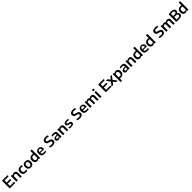

<svg xmlns="http://www.w3.org/2000/svg" viewBox="2134 -6785 12981 12981"><g transform="rotate(-45 8625.0 -294.0)"><path d="M216 -108.5H614V0H79V-740H609V-631.5H216V-433H558V-324.5H216Z M726.5 -545.5H838.5L847.5 -488.5H854.5Q888.5 -520 934 -537Q979.5 -554 1031 -554Q1123 -554 1175.8 -501.2Q1228.5 -448.5 1228.5 -336V0H1092.5V-329Q1092.5 -387.5 1067.2 -412.5Q1042 -437.5 993 -437.5Q956.5 -437.5 921.5 -423.5Q886.5 -409.5 862.5 -381.5V0H726.5Z M1337 -271.5Q1337 -412.5 1414.8 -483.2Q1492.5 -554 1641.5 -554Q1713 -554 1771.5 -539V-432Q1710.5 -445 1656.5 -445Q1563.5 -445 1520 -404Q1476.5 -363 1476.5 -273Q1476.5 -182 1517.5 -140.5Q1558.5 -99 1641.5 -99Q1671 -99 1701.5 -104Q1732 -109 1771.5 -120V-12.5Q1705.5 10 1625 10Q1484.5 10 1410.8 -60.5Q1337 -131 1337 -271.5Z M1834 -272Q1834 -411 1905.2 -482.5Q1976.5 -554 2105.5 -554Q2235 -554 2306 -483Q2377 -412 2377 -272.5Q2377 -180 2343.8 -116.8Q2310.5 -53.5 2249.5 -21.8Q2188.5 10 2105.5 10Q2022 10 1961.2 -21.5Q1900.5 -53 1867.2 -116.2Q1834 -179.5 1834 -272ZM2241 -271.5Q2241 -366.5 2206.5 -407.8Q2172 -449 2105.5 -449Q2039 -449 2004.8 -408Q1970.5 -367 1970.5 -273Q1970.5 -178.5 2004.8 -136.8Q2039 -95 2105.5 -95Q2172 -95 2206.5 -136.5Q2241 -178 2241 -271.5Z M2470.5 -261.5Q2470.5 -404.5 2548.5 -479.5Q2626.5 -554.5 2772.5 -554.5Q2814 -554.5 2861.5 -548V-808H2997.5V0H2883.5L2875.5 -58H2868.5Q2840 -26.5 2798.8 -8.5Q2757.5 9.5 2707.5 9.5Q2639.5 9.5 2586 -19Q2532.5 -47.5 2501.5 -108.2Q2470.5 -169 2470.5 -261.5ZM2861.5 -152.5V-441.5Q2820 -450.5 2777 -450.5Q2690.5 -450.5 2648.8 -407.2Q2607 -364 2607 -271.5Q2607 -180 2642.8 -140.8Q2678.5 -101.5 2744 -101.5Q2778 -101.5 2808.8 -114Q2839.5 -126.5 2861.5 -152.5Z M3610.5 -233H3247Q3249.5 -181 3268.8 -150.2Q3288 -119.5 3328 -105.5Q3368 -91.5 3434 -91.5Q3499.5 -91.5 3579.5 -110.5V-10Q3496.5 10 3414.5 10Q3260 10 3185.8 -58Q3111.5 -126 3111.5 -272Q3111.5 -362.5 3141.8 -425.8Q3172 -489 3229.5 -521.5Q3287 -554 3368.5 -554Q3486.5 -554 3548.5 -480.8Q3610.5 -407.5 3610.5 -268ZM3246.5 -312.5H3483.5Q3481.5 -393.5 3452.5 -430.2Q3423.5 -467 3366.5 -467Q3308.5 -467 3278.5 -430.2Q3248.5 -393.5 3246.5 -312.5Z M3964.5 -22.5V-135Q4012.5 -118.5 4070.2 -109.8Q4128 -101 4178 -101Q4261.5 -101 4300 -127.2Q4338.5 -153.5 4338.5 -205Q4338.5 -233.5 4326.2 -252.5Q4314 -271.5 4286.5 -284.8Q4259 -298 4210.5 -309L4158 -321Q4050.5 -344.5 3999.8 -395.5Q3949 -446.5 3949 -530.5Q3949 -635 4026.8 -692.2Q4104.5 -749.5 4255.5 -749.5Q4306 -749.5 4353.2 -743.2Q4400.5 -737 4439.5 -726V-614Q4400 -626 4353.2 -632.5Q4306.5 -639 4260.5 -639Q4169.5 -639 4128 -612.5Q4086.5 -586 4086.5 -536.5Q4086.5 -509 4097.2 -490.5Q4108 -472 4132.8 -459Q4157.5 -446 4201 -436L4253.5 -424.5Q4370.5 -399 4423.2 -348Q4476 -297 4476 -213Q4476 -143.5 4440.5 -93.5Q4405 -43.5 4337.8 -17Q4270.5 9.5 4177 9.5Q4121 9.5 4066.8 1.2Q4012.5 -7 3964.5 -22.5Z M5037.5 -330V0H4924.5L4915.5 -56H4908.5Q4881 -24 4839.2 -7.2Q4797.5 9.5 4748 9.5Q4690 9.5 4648.5 -9.8Q4607 -29 4585.5 -64Q4564 -99 4564 -145.5Q4564 -221 4619 -262.2Q4674 -303.5 4792 -312.5L4904.5 -323V-339.5Q4904.5 -382.5 4890.2 -406.8Q4876 -431 4845.8 -441.2Q4815.5 -451.5 4764.5 -451.5Q4728.5 -451.5 4686.5 -445.5Q4644.5 -439.5 4607 -427.5V-529Q4646.5 -541 4694.8 -547.5Q4743 -554 4786.5 -554Q4875 -554 4929.5 -532.8Q4984 -511.5 5010.8 -462.8Q5037.5 -414 5037.5 -330ZM4904.5 -130.5V-245L4804 -236Q4748.5 -230.5 4724 -211.2Q4699.5 -192 4699.5 -157Q4699.5 -122 4722 -103Q4744.5 -84 4789 -84Q4820.5 -84 4850.8 -95.5Q4881 -107 4904.5 -130.5Z M5174 -545.5H5286L5295 -488.5H5302Q5336 -520 5381.5 -537Q5427 -554 5478.5 -554Q5570.5 -554 5623.2 -501.2Q5676 -448.5 5676 -336V0H5540V-329Q5540 -387.5 5514.8 -412.5Q5489.5 -437.5 5440.5 -437.5Q5404 -437.5 5369 -423.5Q5334 -409.5 5310 -381.5V0H5174Z M5795 -14V-112Q5879.5 -87 5975.5 -87Q6039 -87 6067 -104Q6095 -121 6095 -154Q6095 -180 6080.5 -193.8Q6066 -207.5 6029.5 -214.5L5937 -229.5Q5855.5 -243.5 5819.2 -281.5Q5783 -319.5 5783 -384Q5783 -435.5 5811 -473.8Q5839 -512 5896.8 -533Q5954.5 -554 6041.5 -554Q6082 -554 6121.5 -549Q6161 -544 6193.5 -535V-437Q6122.5 -457 6043.5 -457Q5971 -457 5941.2 -438.8Q5911.5 -420.5 5911.5 -388.5Q5911.5 -365 5925.8 -350.8Q5940 -336.5 5975.5 -330L6068 -314.5Q6148.5 -300.5 6186 -264.8Q6223.5 -229 6223.5 -160.5Q6223.5 -107.5 6195.2 -69.2Q6167 -31 6111.5 -10.5Q6056 10 5976.5 10Q5875.5 10 5795 -14Z M6574 -22.5V-135Q6622 -118.5 6679.8 -109.8Q6737.5 -101 6787.5 -101Q6871 -101 6909.5 -127.2Q6948 -153.5 6948 -205Q6948 -233.5 6935.8 -252.5Q6923.5 -271.5 6896 -284.8Q6868.5 -298 6820 -309L6767.5 -321Q6660 -344.5 6609.2 -395.5Q6558.5 -446.5 6558.5 -530.5Q6558.5 -635 6636.2 -692.2Q6714 -749.5 6865 -749.5Q6915.5 -749.5 6962.8 -743.2Q7010 -737 7049 -726V-614Q7009.5 -626 6962.8 -632.5Q6916 -639 6870 -639Q6779 -639 6737.5 -612.5Q6696 -586 6696 -536.5Q6696 -509 6706.8 -490.5Q6717.5 -472 6742.2 -459Q6767 -446 6810.5 -436L6863 -424.5Q6980 -399 7032.8 -348Q7085.5 -297 7085.5 -213Q7085.5 -143.5 7050 -93.5Q7014.5 -43.5 6947.2 -17Q6880 9.5 6786.5 9.5Q6730.5 9.5 6676.2 1.2Q6622 -7 6574 -22.5Z M7677 -233H7313.5Q7316 -181 7335.2 -150.2Q7354.5 -119.5 7394.5 -105.5Q7434.5 -91.5 7500.5 -91.5Q7566 -91.5 7646 -110.5V-10Q7563 10 7481 10Q7326.5 10 7252.2 -58Q7178 -126 7178 -272Q7178 -362.5 7208.2 -425.8Q7238.5 -489 7296 -521.5Q7353.5 -554 7435 -554Q7553 -554 7615 -480.8Q7677 -407.5 7677 -268ZM7313 -312.5H7550Q7548 -393.5 7519 -430.2Q7490 -467 7433 -467Q7375 -467 7345 -430.2Q7315 -393.5 7313 -312.5Z M8585 -337V0H8449.5V-330Q8449.5 -387.5 8426 -412.5Q8402.5 -437.5 8360 -437.5Q8328.5 -437.5 8300 -425.2Q8271.5 -413 8251 -387.5Q8253.5 -362.5 8253.5 -339.5V0H8120V-330Q8120 -388 8098 -412.8Q8076 -437.5 8034 -437.5Q8001 -437.5 7970.8 -423Q7940.5 -408.5 7920 -380V0H7784V-545.5H7896L7905 -488H7912Q7943 -520.5 7984.8 -537.2Q8026.5 -554 8075 -554Q8123.5 -554 8161 -535.8Q8198.5 -517.5 8221.5 -480Q8259.5 -518.5 8305 -536.2Q8350.5 -554 8397.5 -554Q8485 -554 8535 -501.5Q8585 -449 8585 -337Z M8721.5 0V-545.5H8857.5V0ZM8704 -710Q8704 -744.5 8725.2 -763Q8746.5 -781.5 8789.5 -781.5Q8832.5 -781.5 8853.8 -763Q8875 -744.5 8875 -710Q8875 -675.5 8853.8 -657Q8832.5 -638.5 8789.5 -638.5Q8746.5 -638.5 8725.2 -657Q8704 -675.5 8704 -710Z M9410.5 -108.5H9808.5V0H9273.5V-740H9803.5V-631.5H9410.5V-433H9752.5V-324.5H9410.5Z M10188 -276.5 10396 0H10244L10108 -183.5L9971 0H9822.5L10029 -274.5L9826.5 -545.5H9978.5L10111 -368L10242 -545.5H10390Z M10470 -545.5H10584L10592.5 -486.5H10599Q10627.5 -518 10668.8 -536Q10710 -554 10760 -554Q10828 -554 10881.2 -526Q10934.5 -498 10965.8 -437.5Q10997 -377 10997 -283.5Q10997 -140.5 10919.2 -65.2Q10841.5 10 10695 10Q10653.5 10 10606 3.5V220H10470ZM10860.5 -273Q10860.5 -365 10824.5 -404Q10788.5 -443 10723.5 -443Q10689.5 -443 10658.8 -430.5Q10628 -418 10606 -392V-103.5Q10643.5 -94.5 10690.5 -94.5Q10777 -94.5 10818.8 -137.5Q10860.5 -180.5 10860.5 -273Z M11555 -330V0H11442L11433 -56H11426Q11398.5 -24 11356.8 -7.2Q11315 9.5 11265.5 9.5Q11207.5 9.5 11166 -9.8Q11124.5 -29 11103 -64Q11081.5 -99 11081.5 -145.5Q11081.5 -221 11136.5 -262.2Q11191.5 -303.5 11309.5 -312.5L11422 -323V-339.5Q11422 -382.5 11407.8 -406.8Q11393.5 -431 11363.2 -441.2Q11333 -451.5 11282 -451.5Q11246 -451.5 11204 -445.5Q11162 -439.5 11124.5 -427.5V-529Q11164 -541 11212.2 -547.5Q11260.5 -554 11304 -554Q11392.5 -554 11447 -532.8Q11501.5 -511.5 11528.2 -462.8Q11555 -414 11555 -330ZM11422 -130.5V-245L11321.5 -236Q11266 -230.5 11241.5 -211.2Q11217 -192 11217 -157Q11217 -122 11239.5 -103Q11262 -84 11306.5 -84Q11338 -84 11368.2 -95.5Q11398.5 -107 11422 -130.5Z M11691.5 -545.5H11803.5L11812.5 -488.5H11819.5Q11853.5 -520 11899 -537Q11944.5 -554 11996 -554Q12088 -554 12140.8 -501.2Q12193.5 -448.5 12193.5 -336V0H12057.5V-329Q12057.5 -387.5 12032.2 -412.5Q12007 -437.5 11958 -437.5Q11921.5 -437.5 11886.5 -423.5Q11851.5 -409.5 11827.5 -381.5V0H11691.5Z M12302 -261.5Q12302 -404.5 12380 -479.5Q12458 -554.5 12604 -554.5Q12645.5 -554.5 12693 -548V-808H12829V0H12715L12707 -58H12700Q12671.5 -26.5 12630.2 -8.5Q12589 9.5 12539 9.5Q12471 9.5 12417.5 -19Q12364 -47.5 12333 -108.2Q12302 -169 12302 -261.5ZM12693 -152.5V-441.5Q12651.5 -450.5 12608.5 -450.5Q12522 -450.5 12480.2 -407.2Q12438.5 -364 12438.5 -271.5Q12438.5 -180 12474.2 -140.8Q12510 -101.5 12575.5 -101.5Q12609.5 -101.5 12640.2 -114Q12671 -126.5 12693 -152.5Z M13442 -233H13078.5Q13081 -181 13100.2 -150.2Q13119.5 -119.5 13159.5 -105.5Q13199.5 -91.5 13265.5 -91.5Q13331 -91.5 13411 -110.5V-10Q13328 10 13246 10Q13091.5 10 13017.2 -58Q12943 -126 12943 -272Q12943 -362.5 12973.2 -425.8Q13003.5 -489 13061 -521.5Q13118.5 -554 13200 -554Q13318 -554 13380 -480.8Q13442 -407.5 13442 -268ZM13078 -312.5H13315Q13313 -393.5 13284 -430.2Q13255 -467 13198 -467Q13140 -467 13110 -430.2Q13080 -393.5 13078 -312.5Z M13521 -261.5Q13521 -404.5 13599 -479.5Q13677 -554.5 13823 -554.5Q13864.5 -554.5 13912 -548V-808H14048V0H13934L13926 -58H13919Q13890.5 -26.5 13849.2 -8.5Q13808 9.5 13758 9.5Q13690 9.5 13636.5 -19Q13583 -47.5 13552 -108.2Q13521 -169 13521 -261.5ZM13912 -152.5V-441.5Q13870.5 -450.5 13827.5 -450.5Q13741 -450.5 13699.2 -407.2Q13657.5 -364 13657.5 -271.5Q13657.5 -180 13693.2 -140.8Q13729 -101.5 13794.5 -101.5Q13828.5 -101.5 13859.2 -114Q13890 -126.5 13912 -152.5Z M14437 -22.5V-135Q14485 -118.5 14542.8 -109.8Q14600.5 -101 14650.5 -101Q14734 -101 14772.5 -127.2Q14811 -153.5 14811 -205Q14811 -233.5 14798.8 -252.5Q14786.5 -271.5 14759 -284.8Q14731.5 -298 14683 -309L14630.5 -321Q14523 -344.5 14472.2 -395.5Q14421.5 -446.5 14421.5 -530.5Q14421.5 -635 14499.2 -692.2Q14577 -749.5 14728 -749.5Q14778.5 -749.5 14825.8 -743.2Q14873 -737 14912 -726V-614Q14872.5 -626 14825.8 -632.5Q14779 -639 14733 -639Q14642 -639 14600.5 -612.5Q14559 -586 14559 -536.5Q14559 -509 14569.8 -490.5Q14580.5 -472 14605.2 -459Q14630 -446 14673.5 -436L14726 -424.5Q14843 -399 14895.8 -348Q14948.5 -297 14948.5 -213Q14948.5 -143.5 14913 -93.5Q14877.5 -43.5 14810.2 -17Q14743 9.5 14649.5 9.5Q14593.5 9.5 14539.2 1.2Q14485 -7 14437 -22.5Z M15856.5 -337V0H15721V-330Q15721 -387.5 15697.5 -412.5Q15674 -437.5 15631.5 -437.5Q15600 -437.5 15571.5 -425.2Q15543 -413 15522.5 -387.5Q15525 -362.5 15525 -339.5V0H15391.5V-330Q15391.5 -388 15369.5 -412.8Q15347.5 -437.5 15305.5 -437.5Q15272.5 -437.5 15242.2 -423Q15212 -408.5 15191.5 -380V0H15055.5V-545.5H15167.5L15176.5 -488H15183.5Q15214.5 -520.5 15256.2 -537.2Q15298 -554 15346.5 -554Q15395 -554 15432.5 -535.8Q15470 -517.5 15493 -480Q15531 -518.5 15576.5 -536.2Q15622 -554 15669 -554Q15756.5 -554 15806.5 -501.5Q15856.5 -449 15856.5 -337Z M16575.5 -206.5Q16575.5 -136 16539.8 -89Q16504 -42 16423.8 -17.2Q16343.5 7.5 16211 7.5Q16162.5 7.5 16107 3.8Q16051.5 0 16001 -6.5V-723Q16055 -735 16117 -741.8Q16179 -748.5 16240 -748.5Q16404 -748.5 16479.5 -697.8Q16555 -647 16555 -544.5Q16555 -484 16522.8 -440.8Q16490.5 -397.5 16429.5 -382Q16500 -368.5 16537.8 -323.8Q16575.5 -279 16575.5 -206.5ZM16136.5 -638V-430H16269Q16351 -430 16387.8 -456.5Q16424.5 -483 16424.5 -538.5Q16424.5 -577.5 16407.8 -601.5Q16391 -625.5 16354 -637Q16317 -648.5 16255.5 -648.5Q16191.5 -648.5 16136.5 -638ZM16447.5 -211.5Q16447.5 -272 16408.8 -299.8Q16370 -327.5 16284 -327.5H16136.5V-98.5Q16186.5 -92.5 16246 -92.5Q16322.5 -92.5 16366.5 -105.5Q16410.5 -118.5 16429 -144.5Q16447.5 -170.5 16447.5 -211.5Z M16651.5 -261.5Q16651.5 -404.5 16729.5 -479.5Q16807.5 -554.5 16953.5 -554.5Q16995 -554.5 17042.5 -548V-808H17178.5V0H17064.5L17056.5 -58H17049.5Q17021 -26.5 16979.8 -8.5Q16938.5 9.5 16888.5 9.5Q16820.5 9.5 16767 -19Q16713.5 -47.5 16682.5 -108.2Q16651.5 -169 16651.5 -261.5ZM17042.5 -152.5V-441.5Q17001 -450.5 16958 -450.5Q16871.5 -450.5 16829.8 -407.2Q16788 -364 16788 -271.5Q16788 -180 16823.8 -140.8Q16859.5 -101.5 16925 -101.5Q16959 -101.5 16989.8 -114Q17020.5 -126.5 17042.5 -152.5Z"/></g></svg>

Font: Encode Sans Semi Expanded SmBd
Style: Regular
Weight: 600
Width: 6
Designer: Multiple Designers
Foundry: Impallari Type
Version: Version 2.000